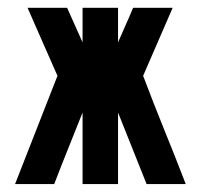

<svg xmlns="http://www.w3.org/2000/svg" viewBox="-20 -468 509 486"><path d="M18.1 -2 125 -274.9H126Q106.9 -317.9 87.9 -361.3Q68.8 -404.8 49.8 -448.2H149.9L189 -360.8V-448.2H278.8V-360.8Q287.6 -381.8 297.9 -404.3Q308.1 -426.8 316.9 -448.2H417L341.8 -274.9H342.8Q368.7 -206.1 396.2 -138.4Q423.8 -70.8 450.2 -2H351.1L278.8 -183.1V-2H189V-183.1Q170.9 -137.2 152.8 -92.5Q134.8 -47.9 117.2 -2Z"/></svg>

Font: Fundamental  Brigade Condensed
Style: Regular
Weight: 400
Width: 3
Designer: Peter Wiegel, original typeface by Carl Albert Fahrenwaldt 1901
Foundry: Peter Wiegel
Version: Version 0.000 2012 initial release